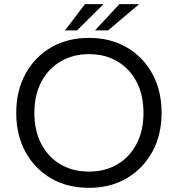

<svg xmlns="http://www.w3.org/2000/svg" viewBox="-20 -892 854 922"><path d="M407 10Q303 10 224.5 -36Q146 -82 102 -163Q58 -244 58 -350Q58 -456 102.5 -537.5Q147 -619 225.5 -664.5Q304 -710 407 -710Q511 -710 589.5 -664Q668 -618 712 -537Q756 -456 756 -350Q756 -244 711.5 -163Q667 -82 588.5 -36Q510 10 407 10ZM407 -68Q485 -68 544 -103Q603 -138 636 -201.5Q669 -265 669 -350Q669 -436 636 -499Q603 -562 544 -597Q485 -632 407 -632Q330 -632 271 -597Q212 -562 178.5 -499Q145 -436 145 -350Q145 -265 178 -201.5Q211 -138 270 -103Q329 -68 407 -68ZM436 -746 553 -872H648L499 -746ZM292 -746 388 -872H477L350 -746Z"/></svg>

Font: REM Light
Style: Regular
Weight: 300
Designer: Octavio Pardo
Foundry: Ashler Design
Version: Version 1.005;gftools[0.9.28]